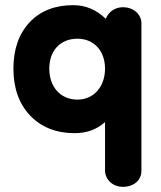

<svg xmlns="http://www.w3.org/2000/svg" viewBox="-20 -500 624 744"><path d="M269 16C316 16 355 2 387 -27V160C387 196 417 224 456 224C499 224 528 198 528 162V-410C528 -443 499 -472 456 -472C424 -472 399 -452 390 -427C354 -462 312 -480 264 -480C193 -480 137 -458 95 -414C53 -369 32 -309 32 -234C32 -158 54 -97 97 -52C140 -7 198 16 269 16ZM280 -114C213 -114 171 -165 171 -234C171 -303 213 -350 280 -350C344 -350 387 -303 387 -234C387 -165 344 -114 280 -114Z"/></svg>

Font: Dongle
Style: Bold
Weight: 700
Designer: Yanghee Ryu
Foundry: Yanghee Ryu
Version: Version 2.000